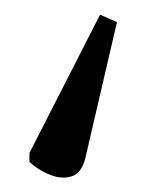

<svg xmlns="http://www.w3.org/2000/svg" viewBox="-20 -50 199 261"><path d="M116 -30 139 -20 96 165Q91 185 78 189.5Q65 194 49 188Q33 182 20 170V158Z"/></svg>

Font: Noto Serif ExtraCondensed Light
Style: Regular
Weight: 300
Width: 2
Designer: Monotype Design Team
Foundry: Monotype Imaging Inc.
Version: Version 2.014; ttfautohint (v1.8.4.7-5d5b)